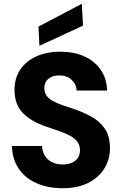

<svg xmlns="http://www.w3.org/2000/svg" viewBox="-20 -986 648 1018"><path d="M312 12Q237 12 176.5 -13.5Q116 -39 81 -89Q46 -139 43 -212H203Q204 -183 217.5 -161Q231 -139 255 -126.5Q279 -114 311 -114Q339 -114 359.5 -122.5Q380 -131 392 -147.5Q404 -164 404 -189Q404 -216 390 -234.5Q376 -253 351 -266.5Q326 -280 294.5 -291Q263 -302 227 -314Q146 -341 101.5 -386.5Q57 -432 57 -509Q57 -573 88.5 -618.5Q120 -664 175 -688Q230 -712 299 -712Q372 -712 426.5 -687.5Q481 -663 513.5 -616.5Q546 -570 548 -506H386Q386 -528 374 -546Q362 -564 342.5 -575Q323 -586 298 -586Q275 -587 256 -579.5Q237 -572 226 -556.5Q215 -541 215 -518Q215 -496 226.5 -479.5Q238 -463 258.5 -451.5Q279 -440 306.5 -430Q334 -420 366 -410Q420 -392 464.5 -367.5Q509 -343 536 -303.5Q563 -264 563 -199Q563 -142 534 -94Q505 -46 449 -17Q393 12 312 12ZM189 -743 184 -845 414 -966 420 -850Z"/></svg>

Font: DM Sans 20pt Black
Style: Regular
Weight: 900
Version: Version 4.004;gftools[0.9.30]